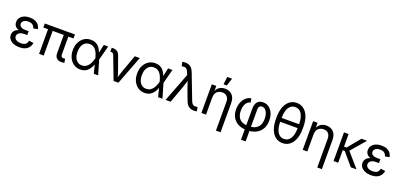

<svg xmlns="http://www.w3.org/2000/svg" viewBox="25 -1960 7041 3373"><g transform="rotate(20 3545.5 -273.0)"><path d="M261.7 10.3Q200.7 10.3 152.1 -8.8Q103.5 -27.8 75.4 -62.7Q47.4 -97.7 47.4 -145Q47.4 -171.9 58.1 -196.5Q68.8 -221.2 92.5 -240.7Q116.2 -260.3 155.8 -271.5Q195.3 -282.7 252.4 -282.7H321.3V-238.8H259.8Q222.7 -238.8 195.1 -227.8Q167.5 -216.8 152.3 -197Q137.2 -177.2 137.2 -150.9Q137.2 -112.3 171.9 -89.1Q206.5 -65.9 265.1 -65.9Q303.2 -65.9 327.9 -76.4Q352.5 -86.9 366.5 -107.4Q380.4 -127.9 386.2 -157.7L471.2 -145Q462.9 -95.7 436 -60.8Q409.2 -25.9 365.2 -7.8Q321.3 10.3 261.7 10.3ZM255.4 -256.8Q198.7 -256.8 160.4 -267.3Q122.1 -277.8 99.9 -296.1Q77.6 -314.5 67.9 -337.9Q58.1 -361.3 58.1 -387.2Q58.1 -435.5 84 -470.7Q109.9 -505.9 155.8 -525.1Q201.7 -544.4 262.2 -544.4Q319.8 -544.4 361.1 -526.9Q402.3 -509.3 427.5 -477.3Q452.6 -445.3 461.4 -399.9L378.9 -384.8Q370.6 -423.3 342 -446Q313.5 -468.8 261.7 -468.8Q209 -468.8 177.2 -445.6Q145.5 -422.4 145.5 -386.2Q145.5 -354 174.6 -332.8Q203.6 -311.5 262.2 -311.5H321.3V-256.8Z M1047.9 2.4Q984.9 2.4 953.9 -29.1Q922.9 -60.5 922.9 -119.6V-510.7H1008.8V-137.2Q1008.8 -101.6 1019 -87.4Q1029.3 -73.2 1058.1 -73.2Q1069.8 -73.2 1076.2 -74Q1082.5 -74.7 1088.9 -75.7L1100.6 -2.9Q1090.8 -1 1077.4 0.7Q1064 2.4 1047.9 2.4ZM628.9 0V-510.7H715.3V0ZM541 -460.9V-535.6H1104.5V-460.9Z M1402.8 11.7Q1332 11.7 1278.1 -23.9Q1224.1 -59.6 1193.6 -122.1Q1163.1 -184.6 1163.1 -266.1Q1163.1 -348.1 1193.8 -410.6Q1224.6 -473.1 1279.3 -508.8Q1334 -544.4 1405.3 -544.4Q1454.6 -544.4 1490.5 -527.8Q1526.4 -511.2 1551.3 -483.6Q1576.2 -456.1 1592.3 -421.9Q1608.4 -387.7 1617.2 -352.5H1648.4L1654.8 -269.5L1733.4 0H1651.9L1584.5 -269.5Q1575.7 -303.2 1562.5 -337.9Q1549.3 -372.6 1529.1 -401.9Q1508.8 -431.2 1478.8 -449Q1448.7 -466.8 1407.2 -466.8Q1358.9 -466.8 1323.7 -442.4Q1288.6 -418 1269.8 -372.8Q1251 -327.6 1251 -265.6Q1251 -204.6 1269.5 -159.7Q1288.1 -114.7 1322.3 -90.3Q1356.4 -65.9 1403.8 -65.9Q1445.3 -65.9 1475.8 -84.2Q1506.3 -102.5 1528.1 -132.3Q1549.8 -162.1 1563.5 -197.3Q1577.1 -232.4 1585 -266.6L1644 -535.6H1725.6L1654.8 -266.6L1648.4 -185.1H1620.1Q1609.9 -150.4 1592.8 -115.7Q1575.7 -81.1 1550.3 -52.2Q1524.9 -23.4 1488.8 -5.9Q1452.6 11.7 1402.8 11.7Z M2022 0 1859.4 -425.8Q1851.6 -447.3 1839.1 -455.6Q1826.7 -463.9 1803.7 -463.9H1792V-538.6H1806.2Q1857.4 -538.6 1890.6 -519.3Q1923.8 -500 1939 -459L2025.4 -221.2Q2042.5 -174.8 2055.4 -129.2Q2068.4 -83.5 2081.5 -40H2053.7Q2067.4 -83.5 2080.1 -129.4Q2092.8 -175.3 2109.4 -221.2L2223.6 -535.6H2316.9L2111.8 0Z M2605 11.7Q2534.2 11.7 2480.2 -23.9Q2426.3 -59.6 2395.8 -122.1Q2365.2 -184.6 2365.2 -266.1Q2365.2 -348.1 2396 -410.6Q2426.8 -473.1 2481.4 -508.8Q2536.1 -544.4 2607.4 -544.4Q2656.7 -544.4 2692.6 -527.8Q2728.5 -511.2 2753.4 -483.6Q2778.3 -456.1 2794.4 -421.9Q2810.5 -387.7 2819.3 -352.5H2850.6L2856.9 -269.5L2935.5 0H2854L2786.6 -269.5Q2777.8 -303.2 2764.6 -337.9Q2751.5 -372.6 2731.2 -401.9Q2710.9 -431.2 2680.9 -449Q2650.9 -466.8 2609.4 -466.8Q2561 -466.8 2525.9 -442.4Q2490.7 -418 2471.9 -372.8Q2453.1 -327.6 2453.1 -265.6Q2453.1 -204.6 2471.7 -159.7Q2490.2 -114.7 2524.4 -90.3Q2558.6 -65.9 2606 -65.9Q2647.5 -65.9 2678 -84.2Q2708.5 -102.5 2730.2 -132.3Q2752 -162.1 2765.6 -197.3Q2779.3 -232.4 2787.1 -266.6L2846.2 -535.6H2927.7L2856.9 -266.6L2850.6 -185.1H2822.3Q2812 -150.4 2794.9 -115.7Q2777.8 -81.1 2752.4 -52.2Q2727.1 -23.4 2690.9 -5.9Q2654.8 11.7 2605 11.7Z M2994.1 0 3200.2 -537.6 3182.6 -584Q3169.9 -617.2 3155 -633.8Q3140.1 -650.4 3121.8 -654.5Q3103.5 -658.7 3079.6 -654.8L3057.1 -653.3L3042 -728.5Q3051.8 -731 3068.1 -733.2Q3084.5 -735.4 3102.1 -735.4Q3138.2 -735.4 3167.7 -722.4Q3197.3 -709.5 3220 -682.9Q3242.7 -656.2 3258.3 -614.7L3439 -143.6Q3451.7 -111.3 3466.6 -94.5Q3481.4 -77.6 3499.8 -73.2Q3518.1 -68.8 3542 -72.8L3564.5 -73.7L3579.6 1Q3570.3 3.4 3554.4 5.6Q3538.6 7.8 3519.5 7.8Q3483.9 7.8 3454.3 -5.1Q3424.8 -18.1 3402.1 -44.7Q3379.4 -71.3 3363.8 -112.8L3288.1 -314.9Q3270.5 -361.8 3257.3 -406.2Q3244.1 -450.7 3230.5 -495.6H3259.3Q3245.6 -452.1 3232.7 -406.5Q3219.7 -360.8 3202.6 -314.9L3088.4 0Z M3750 -318.8V0H3663.6V-535.6H3747.1L3747.6 -405.8H3731.4Q3756.3 -479.5 3802.2 -511.5Q3848.1 -543.5 3909.7 -543.5Q3963.9 -543.5 4006.1 -520.8Q4048.3 -498 4072.3 -452.6Q4096.2 -407.2 4096.2 -337.9V204.1H4009.8V-331.1Q4009.8 -395.5 3977.1 -430.4Q3944.3 -465.3 3887.2 -465.3Q3848.6 -465.3 3817.4 -449Q3786.1 -432.6 3768.1 -399.9Q3750 -367.2 3750 -318.8ZM3856.9 -605.5 3874.5 -749.5H3964.8L3917.5 -605.5Z M4478 204.1V-380.9Q4478 -433.6 4494.9 -470.5Q4511.7 -507.3 4543.7 -526.9Q4575.7 -546.4 4621.1 -546.4Q4683.1 -546.4 4730.2 -512.2Q4777.3 -478 4803.7 -418.5Q4830.1 -358.9 4830.1 -281.7Q4830.1 -189 4791.7 -123.3Q4753.4 -57.6 4683.3 -22.9Q4613.3 11.7 4519 11.7H4508.8Q4418.9 11.7 4352.8 -22.9Q4286.6 -57.6 4250.2 -121.1Q4213.9 -184.6 4213.9 -270.5Q4213.9 -336.4 4235.8 -394.5Q4257.8 -452.6 4299.6 -492.2Q4341.3 -531.7 4399.9 -542L4415 -466.8Q4377.9 -460.4 4352.5 -435.3Q4327.1 -410.2 4313.7 -369.6Q4300.3 -329.1 4300.3 -277.3Q4300.3 -207.5 4324.5 -160.4Q4348.6 -113.3 4395.3 -89.6Q4441.9 -65.9 4508.8 -65.9H4519Q4591.3 -65.9 4641.6 -89.6Q4691.9 -113.3 4718 -161.6Q4744.1 -210 4744.1 -283.2Q4744.1 -337.4 4730 -379.4Q4715.8 -421.4 4689.9 -445.1Q4664.1 -468.8 4628.4 -468.8Q4607.4 -468.8 4593.3 -460.2Q4579.1 -451.7 4572 -435.3Q4564.9 -418.9 4564.9 -396V204.1Z M5180.7 11.7Q5104 11.7 5047.6 -32.2Q4991.2 -76.2 4960.7 -156.7Q4930.2 -237.3 4930.2 -347.7V-379.9Q4930.2 -490.7 4960.7 -571Q4991.2 -651.4 5047.6 -695.3Q5104 -739.3 5180.7 -739.3Q5257.8 -739.3 5314 -695.3Q5370.1 -651.4 5400.6 -571Q5431.2 -490.7 5431.2 -379.9V-347.7Q5431.2 -237.3 5400.6 -156.7Q5370.1 -76.2 5314 -32.2Q5257.8 11.7 5180.7 11.7ZM5180.7 -65.9Q5258.3 -65.9 5301.3 -134.8Q5344.2 -203.6 5344.2 -331.5V-396Q5344.2 -523.9 5301.3 -592.8Q5258.3 -661.6 5180.7 -661.6Q5103 -661.6 5060.3 -592.8Q5017.6 -523.9 5017.6 -396V-331.5Q5017.6 -203.6 5060.3 -134.8Q5103 -65.9 5180.7 -65.9ZM4993.7 -327.6V-399.9H5371.1V-327.6Z M5644 -318.8V0H5557.6V-535.6H5641.1L5641.6 -405.8H5625.5Q5650.4 -479.5 5696.3 -511.5Q5742.2 -543.5 5803.7 -543.5Q5857.9 -543.5 5900.1 -520.8Q5942.4 -498 5966.3 -452.6Q5990.2 -407.2 5990.2 -337.9V204.1H5903.8V-331.1Q5903.8 -395.5 5871.1 -430.4Q5838.4 -465.3 5781.2 -465.3Q5742.7 -465.3 5711.4 -449Q5680.2 -432.6 5662.1 -399.9Q5644 -367.2 5644 -318.8Z M6220.7 -535.6V0H6134.3V-535.6ZM6566.4 -535.6 6305.7 -233.9H6187.5V-300.8H6267.1L6461.4 -535.6ZM6456.5 0 6256.3 -236.3 6301.8 -300.8 6563.5 0Z M6836.9 10.3Q6775.9 10.3 6727.3 -8.8Q6678.7 -27.8 6650.6 -62.7Q6622.6 -97.7 6622.6 -145Q6622.6 -171.9 6633.3 -196.5Q6644 -221.2 6667.7 -240.7Q6691.4 -260.3 6731 -271.5Q6770.5 -282.7 6827.6 -282.7H6896.5V-238.8H6835Q6797.9 -238.8 6770.3 -227.8Q6742.7 -216.8 6727.5 -197Q6712.4 -177.2 6712.4 -150.9Q6712.4 -112.3 6747.1 -89.1Q6781.7 -65.9 6840.3 -65.9Q6878.4 -65.9 6903.1 -76.4Q6927.7 -86.9 6941.7 -107.4Q6955.6 -127.9 6961.4 -157.7L7046.4 -145Q7038.1 -95.7 7011.2 -60.8Q6984.4 -25.9 6940.4 -7.8Q6896.5 10.3 6836.9 10.3ZM6830.6 -256.8Q6773.9 -256.8 6735.6 -267.3Q6697.3 -277.8 6675 -296.1Q6652.8 -314.5 6643.1 -337.9Q6633.3 -361.3 6633.3 -387.2Q6633.3 -435.5 6659.2 -470.7Q6685.1 -505.9 6731 -525.1Q6776.9 -544.4 6837.4 -544.4Q6895 -544.4 6936.3 -526.9Q6977.5 -509.3 7002.7 -477.3Q7027.8 -445.3 7036.6 -399.9L6954.1 -384.8Q6945.8 -423.3 6917.2 -446Q6888.7 -468.8 6836.9 -468.8Q6784.2 -468.8 6752.4 -445.6Q6720.7 -422.4 6720.7 -386.2Q6720.7 -354 6749.8 -332.8Q6778.8 -311.5 6837.4 -311.5H6896.5V-256.8Z"/></g></svg>

Font: Inter 20pt
Style: Regular
Weight: 400
Version: Version 4.001;git-66647c0bb